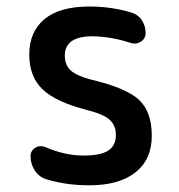

<svg xmlns="http://www.w3.org/2000/svg" viewBox="-20 -550 540 580"><path d="M242.2 -217.8Q147.5 -242.2 107.9 -280.8Q68.4 -319.3 68.4 -384.8Q68.4 -454.1 114.3 -492.2Q160.2 -530.3 250 -530.3Q315.4 -530.3 375 -512.7Q396.5 -506.8 408.2 -489.3Q419.9 -471.7 419.9 -450.2Q419.9 -433.6 405.8 -424.3Q391.6 -415 376 -419.9Q317.4 -439.5 259.8 -440.4Q175.8 -440.4 175.8 -381.8Q175.8 -353.5 193.4 -337.4Q210.9 -321.3 254.9 -309.6Q362.3 -284.2 400.4 -248Q438.5 -211.9 438.5 -139.6Q438.5 -68.4 389.2 -29.3Q339.8 9.8 250 9.8Q178.7 9.8 119.1 -8.8Q97.7 -15.6 85 -35.2Q72.3 -54.7 72.3 -78.1Q72.3 -94.7 86.4 -103.5Q100.6 -112.3 117.2 -105.5Q176.8 -80.1 232.4 -80.1Q284.2 -80.1 307.1 -95.2Q330.1 -110.4 330.1 -141.6Q330.1 -170.9 311.5 -188Q293 -205.1 242.2 -217.8Z"/></svg>

Font: Rounded-X Mgen+ 2m medium
Style: Regular
Weight: 500
Designer: [Source Han Sans]
Ryoko NISHIZUKA  (kana & ideographs); Paul D. Hunt (Latin, Greek & Cyrillic); Wenlong ZHANG  (bopomofo
Version: Version 1.059.20150602